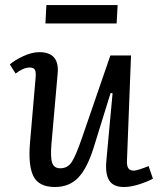

<svg xmlns="http://www.w3.org/2000/svg" viewBox="-20 -728 640 762"><path d="M164.1 -708H446.8L442.9 -634.8H160.2ZM19 -472.2Q38.6 -489.7 73 -505.4Q107.4 -521 136.2 -521Q215.8 -521 209 -438L184.1 -155.8Q179.7 -102.1 187.3 -81.1Q194.8 -60.1 219.2 -60.1Q248 -60.1 264.4 -84.5Q280.8 -108.9 305.2 -180.2L418 -507.8H500L483.9 -90.8Q482.9 -69.8 489.3 -60.3Q495.6 -50.8 511.2 -50.8Q524.4 -50.8 569.8 -68.8L586.9 -19Q567.4 -7.8 533.4 3.2Q499.5 14.2 472.2 14.2Q430.2 14.2 413.8 -11.2Q397.5 -36.6 401.9 -87.9L426.8 -357.9L418.9 -358.9L351.1 -140.1Q325.2 -58.6 289.8 -22.2Q254.4 14.2 198.2 14.2Q134.3 14.2 112.8 -28.3Q91.3 -70.8 99.1 -162.1L121.1 -417Q123.5 -440.4 118.9 -450.2Q114.3 -460 98.1 -460Q72.3 -460 42 -436Z"/></svg>

Font: Literata Book
Style: Italic
Weight: 400
Italic angle: -3°
Designer: Latin by Veronika Burian and Jose Scaglione. Greek by Irene Vlachou. Cyrillic by Vera Evstafieva
Foundry: TypeTogether
Version: Version 1.003;PS 001.003;hotconv 1.0.88;makeotf.lib2.5.64775